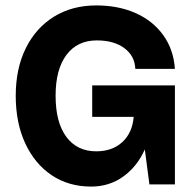

<svg xmlns="http://www.w3.org/2000/svg" viewBox="-20 -680 714 708"><path d="M38 -327Q38 -427 75 -502Q112 -577 179 -618.5Q246 -660 335 -660Q416 -660 479.5 -632Q543 -604 581.5 -551Q620 -498 625 -426H479Q477 -474 438.5 -502.5Q400 -531 337 -531Q265 -531 225 -477.5Q185 -424 185 -327Q185 -229 224.5 -175.5Q264 -122 335 -122Q394 -122 431 -156Q468 -190 473 -249H320V-365H625V0H531L514 -129Q486 -66 434.5 -29Q383 8 316 8Q233 8 170.5 -34Q108 -76 73 -151.5Q38 -227 38 -327Z"/></svg>

Font: Overused Grotesk
Style: Bold
Weight: 700
Version: Version 0.003